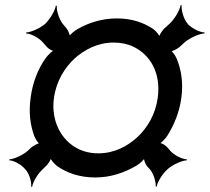

<svg xmlns="http://www.w3.org/2000/svg" viewBox="-20 -674 808 740"><path d="M679 -297C687 -357 678 -407 661 -448C657 -458 644 -478 636 -480L634 -476C642 -474 662 -485 671 -492L693 -512C712 -528 750 -545 768 -545V-549C750 -549 718 -566 703 -582V-583C688 -599 678 -636 680 -654H676C674 -636 652 -599 633 -582L614 -565C605 -556 592 -537 593 -529H596C596 -538 580 -555 571 -562C535 -586 490 -603 431 -603C372 -603 321 -586 279 -562C268 -556 247 -539 245 -531L249 -530C251 -538 243 -557 236 -565L222 -582C208 -599 197 -634 199 -652H195C193 -634 172 -599 154 -582C136 -566 98 -549 81 -549V-545C98 -545 130 -528 144 -512L159 -495C165 -487 182 -476 191 -478V-482C183 -480 163 -460 156 -450C127 -409 106 -358 98 -297C90 -239 97 -191 112 -150C116 -140 127 -120 135 -118L137 -122C129 -124 110 -113 101 -106L86 -92C68 -76 32 -60 16 -60V-56C32 -56 62 -40 75 -24C91 -10 103 27 100 46H104C106 29 125 -4 143 -20L155 -32C165 -40 178 -60 177 -69L173 -68C174 -59 191 -41 200 -34C237 -8 286 10 347 10C408 10 460 -9 505 -35C516 -41 537 -59 539 -68L535 -69C533 -60 540 -41 548 -32L559 -20C572 -4 582 29 580 45H584C586 29 606 -4 623 -19C640 -37 681 -56 700 -56V-60C683 -60 651 -76 637 -92L624 -107C617 -115 600 -125 592 -123V-119C600 -121 619 -141 625 -151C650 -191 671 -239 679 -297ZM188 -297C197 -362 230 -414 268 -449C305 -482 356 -510 418 -510C445 -510 471 -505 494 -494C558 -463 601 -395 588 -297C579 -232 547 -180 509 -145C472 -111 421 -83 359 -83C297 -83 253 -111 226 -145C198 -180 179 -232 188 -297Z"/></svg>

Font: Asimov
Style: EdgeIt
Weight: 500
Designer: Google
Version: Version 2.000980: 2014